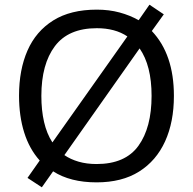

<svg xmlns="http://www.w3.org/2000/svg" viewBox="-20 -766 821 817"><path d="M720 -358Q720 -247 682.5 -164.5Q645 -82 572 -36Q499 10 391 10Q279 10 206 -37L158 31L97 -9L149 -83Q105 -132 83 -202Q61 -272 61 -359Q61 -469 97 -551Q133 -633 206.5 -679Q280 -725 392 -725Q444 -725 488.5 -713Q533 -701 570 -680L616 -746L677 -705L626 -634Q720 -535 720 -358ZM156 -358Q156 -297 167.5 -247Q179 -197 203 -160L522 -611Q470 -646 392 -646Q271 -646 213.5 -569.5Q156 -493 156 -358ZM625 -358Q625 -487 574 -560L254 -106Q280 -88 314.5 -78Q349 -68 391 -68Q513 -68 569 -145.5Q625 -223 625 -358Z"/></svg>

Font: Noto Sans IKEA
Style: Regular
Weight: 400
Designer: Monotype Design Team
Foundry: Monotype Imaging Inc.
Version: Version 2.001